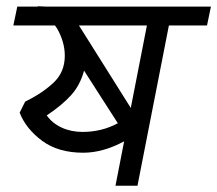

<svg xmlns="http://www.w3.org/2000/svg" viewBox="-20 -591 691 611"><path d="M517.5 -510 417.5 0H347.5L375 -141.2Q307.5 -105 245 -105Q165 -105 113.8 -143.1Q62.5 -181.2 42.5 -232.5L60 -267.5Q113.8 -293.8 150 -327.5Q186.2 -361.2 186.2 -413.8Q186.2 -457.5 161.2 -501.2L160 -502.5L155 -510H22.5L35 -570H101.2L100 -571.2L127.5 -570H651.2L638.8 -510ZM231.2 -510 396.2 -247.5 447.5 -510ZM355 -198.8 247.5 -366.2Q235 -320 206.2 -288.1Q177.5 -256.2 128.8 -223.8Q146.2 -198.8 176.2 -185Q206.2 -171.2 242.5 -171.2Q303.8 -171.2 355 -198.8Z"/></svg>

Font: Cambay
Style: Italic
Weight: 400
Italic angle: -11°
Designer: Pooja Saxena
Foundry: Pooja Saxena
Version: Version 1.019;PS 001.019;hotconv 1.0.70;makeotf.lib2.5.58329